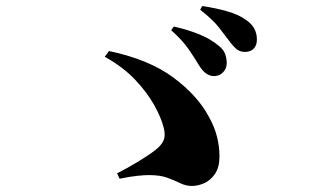

<svg xmlns="http://www.w3.org/2000/svg" viewBox="-20 -749 1040 636"><path d="M639 -533Q626 -555 605.5 -585Q585 -615 547 -649L556 -661Q601 -651 639.5 -635.5Q678 -620 705 -597Q721 -584 726 -569.5Q731 -555 731 -540Q731 -522 718.5 -509Q706 -496 686 -497Q673 -498 661.5 -506.5Q650 -515 639 -533ZM738 -615Q725 -632 706 -657Q687 -682 643 -717L650 -729Q697 -722 734.5 -711Q772 -700 795 -683Q815 -669 823 -653Q831 -637 831 -618Q831 -599 820.5 -588Q810 -577 791 -577Q775 -577 763.5 -586.5Q752 -596 738 -615ZM368 -175Q400 -191 436.5 -213Q473 -235 496 -253Q515 -268 522 -284.5Q529 -301 522 -327Q514 -359 491 -400.5Q468 -442 428 -484.5Q388 -527 327 -561L341 -580Q474 -552 554.5 -492Q635 -432 672 -362Q691 -328 699 -295.5Q707 -263 707 -231Q707 -195 692.5 -173.5Q678 -152 657 -142.5Q636 -133 616 -133Q596 -133 577.5 -142Q559 -151 535 -160Q511 -169 474 -169Q458 -169 434 -166.5Q410 -164 376 -157Z"/></svg>

Font: Early Summer Mincho Heavy
Style: Regular
Weight: 900
Designer: GuiWonder
Version: Version 1.002